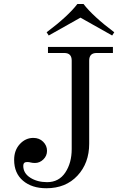

<svg xmlns="http://www.w3.org/2000/svg" viewBox="-20 -954 616 987"><path d="M219.7 -788.1Q329.1 -870.1 377.9 -933.6H409.2Q458 -870.1 567.4 -788.1L556.6 -771.5L393.6 -863.3L230.5 -771.5ZM52.7 -132.3Q52.7 -181.6 82 -213.4Q111.3 -245.1 151.4 -245.1Q182.1 -245.1 201.9 -225.3Q221.7 -205.6 221.7 -178.7Q221.7 -152.8 202.9 -134.5Q184.1 -116.2 159.7 -116.2Q147.5 -116.2 137.7 -118.7Q130.4 -121.1 119.1 -121.1Q99.6 -121.1 99.6 -101.6Q99.6 -63.5 135.7 -40.5Q171.9 -17.6 222.2 -17.6Q282.7 -17.6 315.7 -67.1Q348.6 -116.7 348.6 -187.5V-642.6Q348.6 -681.6 310.5 -681.6H226.6V-712.9H560.5V-681.6H476.6Q438.5 -681.6 438.5 -642.6V-215.3Q438.5 -115.7 378.2 -51Q317.9 13.7 218.3 13.7Q144 13.7 98.4 -24.9Q52.7 -63.5 52.7 -132.3Z"/></svg>

Font: Theano Modern
Style: Regular
Weight: 400
Designer: Alexey Kryukov
Version: Version 2.00